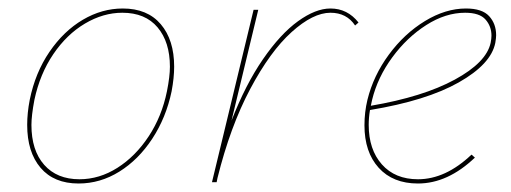

<svg xmlns="http://www.w3.org/2000/svg" viewBox="-20 -429 1203 452"><path d="M44 -135Q44 -163 50 -194Q63 -258 96.5 -307Q130 -356 175 -382.5Q220 -409 269 -409Q327 -409 358.5 -372Q390 -335 390 -272Q390 -246 384 -214Q371 -152 338.5 -102.5Q306 -53 261 -25Q216 3 165 3Q107 3 75.5 -34Q44 -71 44 -135ZM373 -214Q380 -249 380 -272Q380 -330 351 -364.5Q322 -399 268 -399Q223 -399 180 -373.5Q137 -348 105.5 -301.5Q74 -255 61 -194Q54 -157 54 -135Q54 -75 84 -41Q114 -7 167 -7Q214 -7 256.5 -34Q299 -61 330 -108Q361 -155 373 -214Z M824 -376 816 -369Q796 -399 758 -399Q717 -399 666.5 -353.5Q616 -308 569 -219.5Q522 -131 492 -10L490 0H479L577 -406H588L525 -145Q558 -230 599 -289.5Q640 -349 681.5 -379Q723 -409 758 -409Q798 -409 824 -376Z M1148 -346Q1148 -340 1146 -328Q1136 -278 1060 -235Q984 -192 851 -170Q848 -152 848 -135Q848 -77 879 -42Q910 -7 964 -7Q1029 -7 1090 -65L1098 -58Q1034 3 964 3Q905 3 871.5 -34Q838 -71 838 -134Q838 -165 845 -194Q859 -251 895.5 -300.5Q932 -350 980.5 -379.5Q1029 -409 1077 -409Q1115 -409 1131.5 -391Q1148 -373 1148 -346ZM1137 -345Q1137 -367 1123 -383Q1109 -399 1075 -399Q1029 -399 983.5 -370Q938 -341 903.5 -294Q869 -247 856 -194L853 -180Q976 -201 1050.5 -241.5Q1125 -282 1135 -328Q1137 -338 1137 -345Z"/></svg>

Font: Ysabeau Hairline
Style: Italic
Weight: 100
Italic angle: -12°
Designer: Christian Thalmann (Catharsis Fonts)
Version: Version 0.003